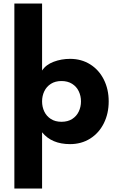

<svg xmlns="http://www.w3.org/2000/svg" viewBox="-20 -827 677 1116"><path d="M63.5 -806.6H224.6V-417Q247.1 -451.2 292 -468Q336.9 -484.9 387.2 -484.9Q453.1 -484.9 504.2 -452.9Q555.2 -420.9 583.5 -364.5Q611.8 -308.1 611.8 -237.8Q611.8 -167 583.5 -110.4Q555.2 -53.7 504.2 -21.5Q453.1 10.7 387.2 10.7Q280.3 10.7 224.6 -58.1V269H63.5ZM337.4 -119.1Q374 -119.1 399.4 -135.3Q424.8 -151.4 437.7 -178.5Q450.7 -205.6 450.7 -237.8Q450.7 -269.5 437.7 -296.6Q424.8 -323.7 399.2 -339.8Q373.5 -356 337.4 -356Q301.3 -356 275.9 -339.8Q250.5 -323.7 237.5 -296.6Q224.6 -269.5 224.6 -237.8Q224.6 -205.6 237.5 -178.5Q250.5 -151.4 275.9 -135.3Q301.3 -119.1 337.4 -119.1Z"/></svg>

Font: Glacial Indifference
Style: Bold
Weight: 700
Designer: Alfredo Marco Pradil
Foundry: Alfredo Marco Pradil
Version: Version 1.312